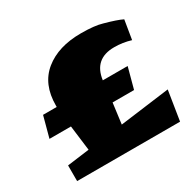

<svg xmlns="http://www.w3.org/2000/svg" viewBox="-114 -616 759 743"><g transform="rotate(-30 266.0 -244.0)"><path d="M106 -294Q106 -389 167 -438.5Q228 -488 329 -488Q390 -488 423 -478Q478 -463 502 -451L488 -366Q452 -377 414 -377Q324 -377 312 -288H423L398 -195H302L290 -103L512 -132L491 0H31V-70L130 -83L116 -195H20L45 -288H106Z"/></g></svg>

Font: Wendy One
Style: Regular
Weight: 400
Designer: Alejandro Inler
Foundry: Alejandro Inler
Version: 1.001